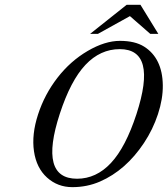

<svg xmlns="http://www.w3.org/2000/svg" viewBox="-20 -770 701 803"><path d="M642.1 -628.4H608.4L523.4 -702.6L389.6 -628.4H356.9L509.8 -750H567.4ZM230 -293.9Q141.6 -22.5 302.2 -22.5Q382.3 -22.5 443.8 -88.1Q505.4 -153.8 550.8 -293Q639.2 -564.5 481 -564.5Q399.4 -564.5 337.4 -498.8Q275.4 -433.1 230 -293.9ZM640.4 -510.7Q660.2 -470.2 660.9 -413.3Q661.6 -356.4 640.6 -292.5Q619.6 -228.5 582 -171.9Q544.4 -115.2 498.3 -74.7Q452.1 -34.2 398.2 -10.7Q344.2 12.7 282.7 12.7Q221.2 12.7 176.8 -27.3Q132.3 -67.4 122.1 -137.5Q111.8 -207.5 139.2 -291.5Q166.5 -375.5 220.5 -445.1Q274.4 -514.6 346.7 -556.9Q418.9 -599.1 481.7 -599.1Q544.4 -599.1 582.5 -575.2Q620.6 -551.3 640.4 -510.7Z"/></svg>

Font: RIT Rachana
Style: Italic
Weight: 400
Designer: Hussain KH
Version: 1.5.2